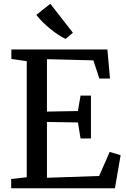

<svg xmlns="http://www.w3.org/2000/svg" viewBox="-20 -1008 675 1028"><path d="M123.2 -59.1V-680.5L40.9 -692.4V-743H555L568.9 -587.5H511.8L479.9 -684.8L231.4 -691.2V-410.5L397 -413.5L411.3 -496H466.9V-266.5H411.3L397.3 -352.3L231.4 -355.1V-56.2L510.7 -65.8L567.3 -194.6L625.9 -177L595.3 0H39.9V-49.6ZM330.7 -800Q313.2 -807.9 291.6 -822.1Q270 -836.3 248.2 -854.2Q226.3 -872.1 207.1 -891.3Q187.9 -910.5 174.5 -928.3L249.4 -987.8L370.2 -832.8L331.5 -800Z"/></svg>

Font: Merriweather Light
Style: Regular
Weight: 300
Designer: Eben Sorkin
Foundry: Eben Sorkin
Version: Version 2.100